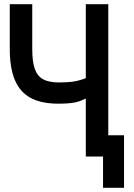

<svg xmlns="http://www.w3.org/2000/svg" viewBox="-20 -745 640 914"><path d="M470.5 0H388.5V-275H386Q361 -262 333.8 -256.8Q306.5 -251.5 258 -251.5Q176.5 -251.5 125.8 -279Q75 -306.5 50.8 -364Q26.5 -421.5 26.5 -513V-725H133.5V-513Q133.5 -452 145.5 -417.5Q157.5 -383 185 -367.8Q212.5 -352.5 261 -352.5Q303 -352.5 332 -357.2Q361 -362 388.5 -373V-725H495.5V-101H570.5V149H470.5Z"/></svg>

Font: JuliaMono SemiBold
Style: Regular
Weight: 600
Monospace: yes
Designer: cormullion
Foundry: corm
Version: Version 0.055; ttfautohint (v1.8.4)